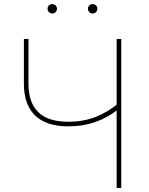

<svg xmlns="http://www.w3.org/2000/svg" viewBox="-20 -918 726 938"><path d="M313.5 -300.8Q242.2 -300.8 193.8 -324.5Q145.5 -348.1 121.1 -394.8Q96.7 -441.4 96.7 -509.8V-727.5H119.1V-509.8Q119.1 -416.5 167.2 -369.9Q215.3 -323.2 314 -323.2Q388.2 -323.2 448.7 -347.2Q509.3 -371.1 560.5 -415.5V-387.2Q511.7 -345.7 449 -323.2Q386.2 -300.8 313.5 -300.8ZM549.8 0V-727.5H572.3V0ZM432.6 -852.1Q423.3 -852.1 416.5 -858.9Q409.7 -865.7 409.7 -875Q409.7 -884.8 416.5 -891.4Q423.3 -897.9 432.6 -897.9Q442.4 -897.9 449 -891.4Q455.6 -884.8 455.6 -875Q455.6 -865.7 449 -858.9Q442.4 -852.1 432.6 -852.1ZM235.4 -852.1Q226.1 -852.1 219.2 -858.9Q212.4 -865.7 212.4 -875Q212.4 -884.8 219.2 -891.4Q226.1 -897.9 235.4 -897.9Q245.1 -897.9 251.7 -891.4Q258.3 -884.8 258.3 -875Q258.3 -865.7 251.7 -858.9Q245.1 -852.1 235.4 -852.1Z"/></svg>

Font: Inter Thin
Style: Regular
Weight: 250
Designer: Rasmus Andersson
Foundry: rsms
Version: Version 4.001;git-66647c0bb